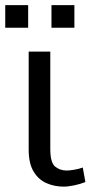

<svg xmlns="http://www.w3.org/2000/svg" viewBox="-26 -710 346 733"><path d="M217 2.5Q181.5 2.5 151 -11Q120.5 -24.5 102 -55.5Q83.5 -86.5 83.5 -139V-513H166V-141.5Q166 -89 184.5 -74Q203 -59 228.5 -59Q240 -59 258.5 -62.2Q277 -65.5 290 -70.5L300 -15Q281.5 -7.5 258 -2.5Q234.5 2.5 217 2.5ZM170.5 -604V-690.5H258V-604ZM-6 -604V-690.5H81.5V-604Z"/></svg>

Font: Mooli
Style: Regular
Weight: 400
Designer: Vernon Adams
Foundry: Vernon Adams
Version: Version 1.000; ttfautohint (v1.8.4.7-5d5b);gftools[0.9.33]